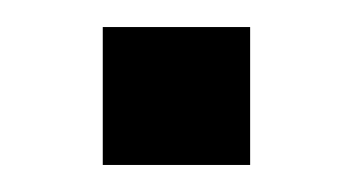

<svg xmlns="http://www.w3.org/2000/svg" viewBox="-20 -321 261 142"><path d="M56 -301H165V-199H56Z"/></svg>

Font: Hermeneus One
Style: Regular
Weight: 400
Designer: Rodrigo Fuenzalida, Pablo Impallari
Foundry: Pablo Impallari, Rodrigo Fuenzalida
Version: Version 1.002; ttfautohint (v0.93) -l 8 -r 50 -G 200 -x 14 -